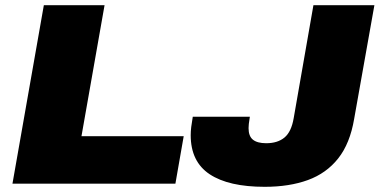

<svg xmlns="http://www.w3.org/2000/svg" viewBox="-20 -708 1463 740"><path d="M28 0 149 -688H383L294 -183H688L656 0ZM1000 12Q861 12 788 -36.5Q715 -85 715 -187Q715 -202 717 -218.5Q719 -235 723 -258H943Q940 -240 939 -230.5Q938 -221 938 -214Q938 -183 955 -169.5Q972 -156 1006 -156Q1050 -156 1076.5 -178Q1103 -200 1112 -253L1188 -688H1423L1345 -250Q1329 -155 1283.5 -97.5Q1238 -40 1166.5 -14Q1095 12 1000 12Z"/></svg>

Font: Archivo SemiExpanded Black
Style: Italic
Weight: 900
Width: 6
Italic angle: -10°
Designer: Hector Gatti
Foundry: Omnibus-Type
Version: Version 2.001